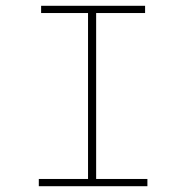

<svg xmlns="http://www.w3.org/2000/svg" viewBox="-20 -643 665 663"><path d="M114 0H489V-25H312V-598H481V-623H122V-598H284V-25H114Z"/></svg>

Font: Inconsolata Expanded ExtraLight
Style: Regular
Weight: 200
Width: 7
Monospace: yes
Designer: Raph Levien, Cyreal, Brenton Simpson
Foundry: Raph Levien, Cyreal, Google
Version: Version 3.100